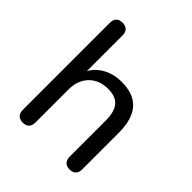

<svg xmlns="http://www.w3.org/2000/svg" viewBox="-197 -841 977 977"><g transform="rotate(45 291.5 -352.5)"><path d="M123 7Q102 7 90 -5Q78 -17 78 -40V-666Q78 -689 90 -700.5Q102 -712 123 -712Q145 -712 157 -700.5Q169 -689 169 -666V-381H156Q177 -438 224.5 -467Q272 -496 333 -496Q392 -496 430 -474.5Q468 -453 487 -410Q506 -367 506 -302V-40Q506 -17 494.5 -5Q483 7 461 7Q439 7 427 -5Q415 -17 415 -40V-297Q415 -362 390 -392Q365 -422 310 -422Q246 -422 207.5 -382.5Q169 -343 169 -276V-40Q169 7 123 7Z"/></g></svg>

Font: Nunito Medium
Style: Regular
Weight: 500
Designer: Vernon Adams
Foundry: Vernon Adams
Version: Version 3.602